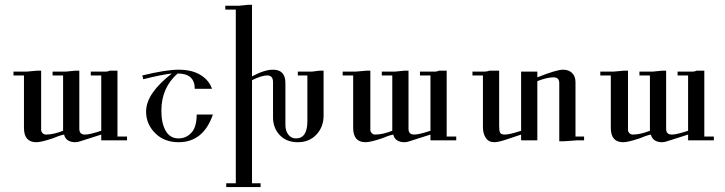

<svg xmlns="http://www.w3.org/2000/svg" viewBox="-20 -590 2970 786"><path d="M500 -15.6H394.5V-39.1Q320.3 -15.6 308.6 -11.7Q296.9 -7.8 289.1 -7.8Q250 -7.8 242.2 -39.1Q222.7 -35.2 195.3 -23.4Q148.4 -7.8 128.9 -7.8Q78.1 -7.8 78.1 -66.4V-281.2H35.2V-296.9H89.8L132.8 -300.8H148.4V-58.6Q148.4 -50.8 154.3 -44.9Q160.2 -39.1 168 -39.1Q199.2 -39.1 238.3 -54.7V-281.2H195.3V-296.9H250L289.1 -300.8H304.7V-62.5Q304.7 -39.1 328.1 -39.1Q347.7 -39.1 394.5 -54.7V-281.2H351.6V-296.9H414.1Q421.9 -296.9 429.7 -300.8H449.2H460.9V-31.2H500Z M851.6 -121.1Q812.5 -7.8 710.9 -7.8Q652.3 -7.8 615.2 -44.9Q578.1 -82 578.1 -132.8Q578.1 -171.9 605.5 -210.9Q632.8 -250 683.6 -289.1Q644.5 -285.2 566.4 -265.6L562.5 -281.2Q660.2 -304.7 710.9 -304.7Q765.6 -304.7 800.8 -283.2Q835.9 -261.7 847.7 -226.6H777.3Q777.3 -289.1 707 -289.1Q640.6 -230.5 640.6 -136.7Q640.6 -85.9 658.2 -54.7Q675.8 -23.4 710.9 -23.4Q742.2 -23.4 763.7 -46.9Q785.2 -70.3 785.2 -121.1Z M1304.7 -117.2Q1304.7 -70.3 1275.4 -39.1Q1246.1 -7.8 1199.2 -7.8Q1152.3 -7.8 1125 -37.1Q1097.7 -66.4 1097.7 -109.4V-253.9Q1097.7 -281.2 1074.2 -281.2Q1050.8 -281.2 1011.7 -261.7V160.2H1046.9V175.8H906.2V160.2H945.3V-550.8H902.3V-566.4H957L996.1 -570.3H1011.7V-277.3Q1062.5 -304.7 1097.7 -304.7Q1148.4 -304.7 1148.4 -250V-78.1Q1148.4 -54.7 1160.2 -39.1Q1171.9 -23.4 1191.4 -23.4Q1238.3 -23.4 1238.3 -93.8V-281.2H1199.2V-296.9H1257.8L1289.1 -300.8H1304.7Z M1847.7 -15.6H1742.2V-39.1Q1668 -15.6 1656.2 -11.7Q1644.5 -7.8 1636.7 -7.8Q1597.7 -7.8 1589.8 -39.1Q1570.3 -35.2 1543 -23.4Q1496.1 -7.8 1476.6 -7.8Q1425.8 -7.8 1425.8 -66.4V-281.2H1382.8V-296.9H1437.5L1480.5 -300.8H1496.1V-58.6Q1496.1 -50.8 1502 -44.9Q1507.8 -39.1 1515.6 -39.1Q1546.9 -39.1 1585.9 -54.7V-281.2H1543V-296.9H1597.7L1636.7 -300.8H1652.3V-62.5Q1652.3 -39.1 1675.8 -39.1Q1695.3 -39.1 1742.2 -54.7V-281.2H1699.2V-296.9H1761.7Q1769.5 -296.9 1777.3 -300.8H1796.9H1808.6V-31.2H1847.7Z M2371.1 -15.6H2343.8L2289.1 -11.7H2269.5V-250Q2269.5 -273.4 2246.1 -273.4Q2218.8 -273.4 2179.7 -257.8V-15.6H2113.3V-39.1Q2089.8 -31.2 2054.7 -19.5Q2019.5 -7.8 2003.9 -7.8Q1980.5 -7.8 1968.8 -25.4Q1957 -43 1957 -70.3V-281.2H1914.1V-296.9H1964.8Q1972.7 -296.9 1984.4 -300.8H2011.7H2023.4V-74.2Q2023.4 -54.7 2027.3 -46.9Q2031.2 -39.1 2046.9 -39.1Q2066.4 -39.1 2113.3 -54.7V-296.9H2179.7V-273.4Q2257.8 -304.7 2285.2 -304.7Q2308.6 -304.7 2322.3 -291Q2335.9 -277.3 2335.9 -253.9V-31.2H2371.1Z M2902.3 -15.6H2796.9V-39.1Q2722.7 -15.6 2710.9 -11.7Q2699.2 -7.8 2691.4 -7.8Q2652.3 -7.8 2644.5 -39.1Q2625 -35.2 2597.7 -23.4Q2550.8 -7.8 2531.2 -7.8Q2480.5 -7.8 2480.5 -66.4V-281.2H2437.5V-296.9H2492.2L2535.2 -300.8H2550.8V-58.6Q2550.8 -50.8 2556.6 -44.9Q2562.5 -39.1 2570.3 -39.1Q2601.6 -39.1 2640.6 -54.7V-281.2H2597.7V-296.9H2652.3L2691.4 -300.8H2707V-62.5Q2707 -39.1 2730.5 -39.1Q2750 -39.1 2796.9 -54.7V-281.2H2753.9V-296.9H2816.4Q2824.2 -296.9 2832 -300.8H2851.6H2863.3V-31.2H2902.3Z"/></svg>

Font: 和音 by 宁静之雨，公众号njzyshare
Style: Regular
Weight: 400
Designer: Steve Matteson
Foundry: Ascender Corporation
Version: Version 6.00;June 8, 2018;FontCreator 11.0.0.2388 32-bit